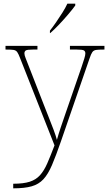

<svg xmlns="http://www.w3.org/2000/svg" viewBox="-20 -786 589 1046"><path d="M52 215Q108 215 142 204Q176 193 198 168.5Q220 144 237.5 104Q255 64 277 6L90 -468Q81 -492 74 -502Q67 -512 54 -514Q41 -516 13 -516H10V-536H184V-516H159Q128 -516 120.5 -511Q113 -506 113 -495Q113 -485 120.5 -467Q128 -449 144 -407L220 -212Q232 -181 246 -146Q260 -111 272 -79Q284 -47 290 -24Q299 -56 310.5 -90.5Q322 -125 338 -171L425 -423Q433 -447 439 -466Q445 -485 445 -495Q445 -506 437.5 -511Q430 -516 399 -516H361V-536H549V-516H545Q517 -516 503.5 -514Q490 -512 483 -502Q476 -492 468 -468L312 -16Q285 62 263.5 112.5Q242 163 216.5 190.5Q191 218 152.5 229Q114 240 53 240H52ZM252 -619Q267 -638 285 -664Q303 -690 320 -717Q337 -744 347 -766H390V-756Q378 -739 353.5 -710Q329 -681 302 -652.5Q275 -624 254 -606H252Z"/></svg>

Font: Noto Serif Tamil Thin
Style: Italic
Weight: 100
Italic angle: -12°
Designer: Indian Type Foundry, Tom Grace, and the Monotype Design Team
Foundry: Monotype Imaging Inc.
Version: Version 2.003; ttfautohint (v1.8.4.7-5d5b)